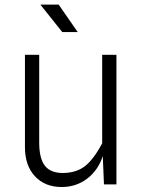

<svg xmlns="http://www.w3.org/2000/svg" viewBox="-20 -776 600 808"><path d="M239.5 11Q169 11 127 -34.2Q85 -79.5 85 -156.5V-545.5H145V-176.5Q145 -109.5 168.5 -79Q192 -48.5 243 -48Q299.5 -48 336.2 -75.8Q373 -103.5 410 -173V-545.5H470V0H417.5L412.5 -119Q393 -59.5 346.8 -24.2Q300.5 11 239.5 11ZM242 -641 150 -756.5H227L307 -641Z"/></svg>

Font: Spline Sans Light
Style: Regular
Weight: 300
Designer: Eben Sorkin, Mirko Velimirovic
Foundry: Sorkin Type
Version: Version 1.000; ttfautohint (v1.8.3)